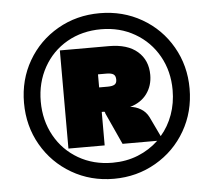

<svg xmlns="http://www.w3.org/2000/svg" viewBox="-52 -773 926 834"><g transform="rotate(-5 411.5 -356.0)"><path d="M773 -357Q773 -256 725.5 -173.5Q678 -91 595 -43Q512 5 412 5Q311 5 228.5 -43Q146 -91 98.5 -173.5Q51 -256 51 -357Q51 -458 98.5 -540Q146 -622 228.5 -669.5Q311 -717 412 -717Q513 -717 595.5 -669.5Q678 -622 725.5 -539.5Q773 -457 773 -357ZM699 -357Q699 -439 662 -505Q625 -571 559.5 -609Q494 -647 412 -647Q329 -647 263.5 -609.5Q198 -572 161 -505.5Q124 -439 124 -357Q124 -274 161 -207.5Q198 -141 263.5 -103Q329 -65 412 -65Q472 -65 523 -85.5Q574 -106 613 -143H462L399 -281Q399 -284 397.5 -286.5Q396 -289 395 -289H384V-143H226V-571H440Q521 -571 564.5 -533Q608 -495 608 -431Q608 -384 582.5 -349Q557 -314 509 -300Q533 -298 555 -285Q577 -272 589 -248L630 -162Q663 -200 681 -250Q699 -300 699 -357ZM459 -423Q459 -440 449.5 -446.5Q440 -453 419 -453H382V-396H419Q440 -396 449.5 -402Q459 -408 459 -423Z"/></g></svg>

Font: Muli Black
Style: Regular
Weight: 900
Designer: Vernon Adams
Foundry: Vernon Adams
Version: Version 2.001